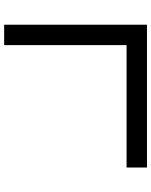

<svg xmlns="http://www.w3.org/2000/svg" viewBox="78 -802 724 919"><g transform="rotate(-90 439.5 -342.0)"><path d="M97.7 0V-97.7H683.6V-683.6H781.2V0Z"/></g></svg>

Font: BabelStone Club Penguin
Style: Regular
Weight: 400
Designer: Andrew West
Foundry: BabelStone
Version: Version 1.02 November 6, 2013